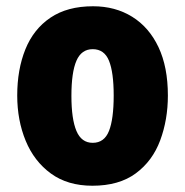

<svg xmlns="http://www.w3.org/2000/svg" viewBox="-20 -676 592 613"><path d="M516 -371Q516 -294 491.5 -228Q467 -162 413.5 -122.5Q360 -83 275 -83Q196 -83 142.5 -122Q89 -161 62 -226.5Q35 -292 35 -371Q35 -454 61 -518.5Q87 -583 141 -619.5Q195 -656 277 -656Q348 -656 402 -622.5Q456 -589 486 -525.5Q516 -462 516 -371ZM208 -370Q208 -296 224 -258Q240 -220 276 -220Q313 -220 328 -258Q343 -296 343 -371Q343 -445 328 -482Q313 -519 276 -519Q240 -519 224 -482Q208 -445 208 -370Z"/></svg>

Font: Noto Sans Kannada UI Condensed Black
Style: Regular
Weight: 900
Width: 3
Designer: Jelle Bosma - Monotype Design Team
Foundry: Monotype Imaging Inc.
Version: Version 2.005; ttfautohint (v1.8.4.7-5d5b)